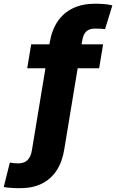

<svg xmlns="http://www.w3.org/2000/svg" viewBox="-110 -775 614 1014"><path d="M434.6 -541 413.6 -414.6H33.7L54.7 -541ZM-3.4 218.8Q-18.6 218.8 -34.4 218.3Q-50.3 217.8 -64.5 216.3Q-78.6 214.8 -90.3 212.9L-58.1 83.5Q-48.3 85.4 -36.6 86.7Q-24.9 87.9 -15.1 87.9Q17.1 87.9 34.9 71Q52.7 54.2 58.6 18.1L152.3 -549.3Q163.6 -616.7 194.8 -662.4Q226.1 -708 275.6 -731.7Q325.2 -755.4 392.1 -755.4Q418.5 -755.4 440.7 -753.4Q462.9 -751.5 483.4 -746.6L444.8 -621.1Q434.6 -622.6 421.9 -623.3Q409.2 -624 392.1 -624Q362.3 -624 346.2 -609.4Q330.1 -594.7 324.7 -563L229.5 13.2Q218.8 80.1 188.5 126Q158.2 171.9 110.1 195.3Q62 218.8 -3.4 218.8Z"/></svg>

Font: Inter 17pt ExtraBold
Style: Italic
Weight: 800
Italic angle: -9.3988°
Version: Version 4.001;git-66647c0bb